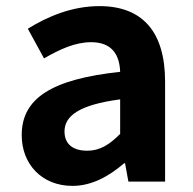

<svg xmlns="http://www.w3.org/2000/svg" viewBox="-20 -594 631 628"><path d="M217 14C281 14 337 -18 386 -60H389L400 0H520V-327C520 -489 447 -574 305 -574C217 -574 137 -541 71 -500L124 -403C176 -433 226 -456 278 -456C347 -456 371 -414 373 -359C148 -335 51 -272 51 -152C51 -57 117 14 217 14ZM265 -101C222 -101 191 -120 191 -164C191 -214 237 -251 373 -269V-156C338 -121 307 -101 265 -101Z"/></svg>

Font: Noto Sans T Chinese Bold
Style: Bold
Weight: 700
Designer: Ryoko NISHIZUKA (kana & ideographs); Paul D. Hunt (Latin, Greek & Cyrillic); Wenlong ZHANG (bopomofo); Sandoll Communica
Foundry: Adobe Systems Incorporated
Version: Version 1.000;PS 1;hotconv 1.0.78;makeotf.lib2.5.61930